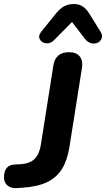

<svg xmlns="http://www.w3.org/2000/svg" viewBox="-64 -939 533 966"><path d="M-44 -50.1Q-42.8 -79.6 -29.4 -95Q-16.1 -110.3 11.6 -111.3L41.9 -113.1Q86.1 -115.9 110.1 -139.4Q134.2 -163 141.6 -211.1L204.5 -609.4Q215 -676.4 282.9 -676.4Q319.7 -676.4 336.9 -655.4Q354.2 -634.4 348.3 -597.1L285.4 -199.9Q275 -133.8 249 -90.7Q223 -47.6 175.2 -23.8Q127.5 0 51.8 5.2L21.6 7.2Q-9.3 9.4 -27.1 -6.3Q-45 -22.1 -44 -50.1ZM142.7 -778.3 219.5 -873.5Q238.4 -896.8 259.9 -907.8Q281.5 -918.8 308.1 -918.8Q333.8 -918.8 352.9 -906Q371.9 -893.2 387.5 -866.9L441 -780.9Q455.7 -757.5 443.8 -738.7Q432 -720 407.4 -719.9Q382.9 -719.8 364.8 -741.8L298.3 -828.3L206.7 -735.8Q188.8 -718.4 167 -721.3Q145.1 -724.2 136.2 -741.4Q127.3 -758.7 142.7 -778.3Z"/></svg>

Font: SN Pro Thin
Style: Italic
Weight: 200
Italic angle: -9°
Designer: Tobias Whetton
Foundry: Supernotes
Version: Version 1.003;Glyphs 3.3 (3324)